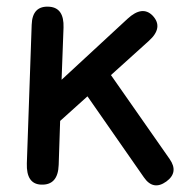

<svg xmlns="http://www.w3.org/2000/svg" viewBox="-20 -542 580 583"><path d="M104.5 18.6Q59.6 16.6 61.5 -45.9L76.2 -466.8Q78.1 -525.9 130.9 -521.5Q174.8 -517.6 172.9 -458.5L167 -299.8L367.2 -484.9Q412.1 -526.4 443.4 -494.6Q477.5 -458.5 431.6 -417.5L316.9 -314L495.1 -59.1Q523.4 -18.6 484.9 9.3Q445.3 37.6 417 -3.4L245.6 -249.5L162.6 -174.8L158.2 -41.5Q156.2 21 104.5 18.6Z"/></svg>

Font: Comic Relief
Style: Regular
Weight: 400
Designer: Jeff Davis
Foundry: Loudifier
Version: Version 1.0